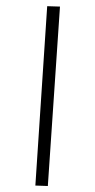

<svg xmlns="http://www.w3.org/2000/svg" viewBox="-115 -992 585 1180"><g transform="rotate(-10 177.5 -401.5)"><path d="M83 143 8 127 271 -946 348 -930Z"/></g></svg>

Font: InknutAntiqua
Style: Bold
Weight: 700
Designer: Claus Eggers Srensen
Foundry: Claus Eggers Srensen
Version: Version 1.000; ttfautohint (v1.2) -l 7 -r 28 -G 50 -x 13 -D 